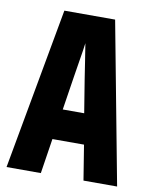

<svg xmlns="http://www.w3.org/2000/svg" viewBox="-82 -777 663 838"><g transform="rotate(10 250.0 -358.0)"><path d="M5 0 135 -716H360L495 0H346L321 -155H181L157 0ZM226 -438 203 -290H298L274 -438Q269 -472 262 -516Q255 -560 250 -592Q246 -560 238.5 -516Q231 -472 226 -438Z"/></g></svg>

Font: Noto Sans Mono ExtraCondensed Black
Style: Regular
Weight: 900
Width: 2
Designer: Monotype Design Team
Foundry: Monotype Imaging Inc.
Version: Version 2.014